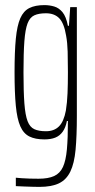

<svg xmlns="http://www.w3.org/2000/svg" viewBox="-20 -538 371 752"><path d="M134 194Q122 194 107 193.5Q92 193 76 192.5Q60 192 42 191V158Q51 159 65 160Q79 161 96.5 161.5Q114 162 131 162Q169 162 192 151.5Q215 141 226.5 116Q238 91 242 47Q246 3 246 -63V-64H242Q237 -38 225.5 -22Q214 -6 196.5 1Q179 8 154 8Q118 8 95 -3.5Q72 -15 59.5 -43.5Q47 -72 42 -123.5Q37 -175 37 -255Q37 -335 42 -386.5Q47 -438 59.5 -466.5Q72 -495 95 -506.5Q118 -518 154 -518Q174 -518 192.5 -512.5Q211 -507 225 -490Q239 -473 246 -437H250L255 -510H281V-84Q281 -5 276 48.5Q271 102 255.5 134Q240 166 211 180Q182 194 134 194ZM160 -24Q192 -24 211 -43Q230 -62 238 -105Q243 -136 244.5 -172.5Q246 -209 246 -255Q246 -300 245 -335.5Q244 -371 239 -398Q231 -447 212 -466.5Q193 -486 160 -486Q132 -486 114.5 -478Q97 -470 88 -446.5Q79 -423 75.5 -377Q72 -331 72 -255Q72 -179 75.5 -133Q79 -87 88 -63.5Q97 -40 114.5 -32Q132 -24 160 -24Z"/></svg>

Font: Saira UltraCondensed Thin
Style: Regular
Weight: 250
Width: 1
Designer: Hector Gatti with collaboration of the Omnibus-Type team
Foundry: Omnibus-Type
Version: Version 1.101